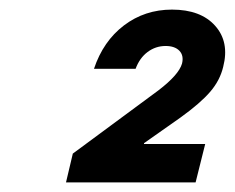

<svg xmlns="http://www.w3.org/2000/svg" viewBox="-20 -880 489 400"><path d="M117.5 -500 131.7 -560 310 -691.7Q352.5 -724.2 359.2 -747.5Q363.3 -764.2 353.8 -774.2Q344.2 -784.2 325 -784.2Q304.2 -784.2 287.5 -771.7Q270.8 -759.2 262.5 -736.7H175.8Q195 -794.2 238.3 -827.1Q281.7 -860 338.3 -860Q398.3 -860 428.3 -826.2Q458.3 -792.5 445 -740.8Q438.3 -712.5 417.9 -688.8Q397.5 -665 355.8 -635L280 -581.7V-580H407.5L387.5 -500Z"/></svg>

Font: Funnel Sans
Style: Bold Italic
Weight: 700
Italic angle: -14.036°
Designer: NORD ID, Kristian Moeller
Foundry: Dicotype
Version: Version 1.000